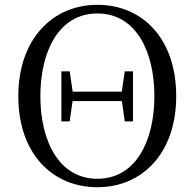

<svg xmlns="http://www.w3.org/2000/svg" viewBox="-20 -765 811 801"><path d="M236.1 -258.6H270.7L284.3 -353.6V-375.2L270.7 -467.5H236.1ZM500.6 -258.6H534.8V-467.5H500.6L487 -375.2V-353.6ZM386.3 16.1C573.3 16.1 715.1 -125.8 715.1 -363.7C715.1 -605.4 573.3 -744.9 386.3 -744.9C199.4 -744.9 56.4 -602 56.4 -363.7C56.4 -123.3 199 16.1 386.3 16.1ZM386.3 -19.2C224.1 -19.2 148.4 -180 148.4 -363.7C148.4 -548.8 224.1 -708.8 386.3 -708.8C548.4 -708.8 624.1 -548.8 624.1 -363.7C624.1 -180 548.4 -19.2 386.3 -19.2ZM260 -343.5H510.7V-382.6H260Z"/></svg>

Font: Source Han Serif CN VF
Style: Regular
Weight: 250
Designer: Ryoko NISHIZUKA 西塚涼子 (kana & ideographs); Frank Grießhammer (Latin, Greek & Cyrillic); Wenlong ZHANG 张文龙 (bopomofo); San
Foundry: Adobe
Version: Version 2.002;hotconv 1.1.0;makeotfexe 2.6.0